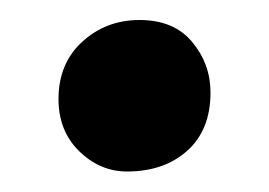

<svg xmlns="http://www.w3.org/2000/svg" viewBox="-20 -163 269 192"><path d="M107 8.5Q80 8.5 59.2 -11.8Q38.5 -32 38.5 -64Q38.5 -99.5 62.2 -121.2Q86 -143 119.5 -143Q154 -143 172.2 -121Q190.5 -99 190.5 -70.5Q190.5 -33 167.2 -12.2Q144 8.5 107 8.5Z"/></svg>

Font: Merriweather 144pt ExtraBold
Style: Regular
Weight: 800
Version: Version 2.100